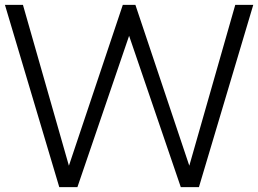

<svg xmlns="http://www.w3.org/2000/svg" viewBox="-33 -770 1062 790"><path d="M285.5 0 498.2 -622.7 710.9 0H785.5L1009.1 -750H935L745.9 -88.2L524.1 -750H472.3L250.5 -88.2L61.4 -750H-12.7L210.9 0Z"/></svg>

Font: Spartan MB
Style: Regular
Weight: 212
Designer: Matt Bailey, Mirko Velimirovic
Foundry: Matt Bailey
Version: Version 1.005